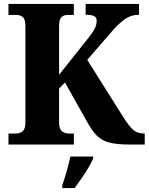

<svg xmlns="http://www.w3.org/2000/svg" viewBox="-20 -734 755 975"><path d="M23 0V-56H61Q81 -56 95 -67.5Q109 -79 109 -111V-604Q109 -635 96.5 -646.5Q84 -658 65 -658H23V-714H355V-658H322Q303 -658 291.5 -646Q280 -634 280 -602V-354L415 -524Q444 -559 457.5 -582Q471 -605 471 -628Q471 -645 458.5 -652Q446 -659 415 -659V-714H686V-659Q645 -659 612 -635Q579 -611 547 -573L423 -430L605 -141Q635 -93 656.5 -74.5Q678 -56 710 -56H715V0H640Q572 0 533.5 -10.5Q495 -21 470.5 -46.5Q446 -72 422 -116L310 -315L280 -284V-112Q280 -80 294 -68Q308 -56 328 -56H355V0ZM296 208Q306 179 318.5 136Q331 93 337 61H453V71Q444 92 428 119Q412 146 393.5 172.5Q375 199 359 221H296Z"/></svg>

Font: Noto Serif Thai SemiCondensed ExtraBold
Style: Regular
Weight: 800
Width: 4
Designer: Monotype Design Team
Foundry: Monotype Imaging Inc.
Version: Version 2.002; ttfautohint (v1.8.4.7-5d5b)